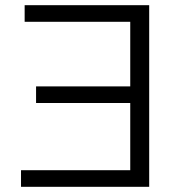

<svg xmlns="http://www.w3.org/2000/svg" viewBox="-20 -720 709 740"><path d="M555 0H61V-64H482V-323H119V-387H482V-636H75V-700H555Z"/></svg>

Font: Montserrat
Style: Regular
Weight: 400
Designer: Julieta Ulanovsky
Foundry: Julieta Ulanovsky
Version: Version 9.000; ttfautohint (v1.8.4.7-5d5b)